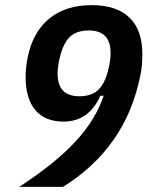

<svg xmlns="http://www.w3.org/2000/svg" viewBox="-20 -730 580 750"><path d="M228 -255Q156 -255 118 -300Q80 -345 80 -430Q80 -465 88 -505Q108 -605 172.5 -657.5Q237 -710 338 -710Q435 -710 485.5 -661.5Q536 -613 536 -519Q536 -499 534.5 -478Q533 -457 528 -434Q499 -291 423 -183Q347 -75 226 0H55Q127 -47 181.5 -91Q236 -135 276 -178.5Q316 -222 342.5 -265.5Q369 -309 385 -356H372Q327 -255 228 -255ZM290 -354Q340 -354 366.5 -381.5Q393 -409 406 -471Q412 -499 412 -523Q412 -611 327 -611Q277 -611 250.5 -583.5Q224 -556 211 -494Q205 -465 205 -442Q205 -354 290 -354Z"/></svg>

Font: IBM Plex Sans Condensed SemiBold
Style: Italic
Weight: 600
Width: 3
Italic angle: -11°
Designer: Mike Abbink, Paul van der Laan, Pieter van Rosmalen
Foundry: Bold Monday
Version: Version 1.3